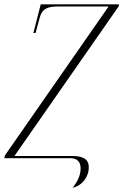

<svg xmlns="http://www.w3.org/2000/svg" viewBox="-58 -734 572 891"><path d="M279 137C321 129 354 89 354 42C354 5 328 -10 278 -10H9L493 -705L494 -714H131L97 -581H107L126 -651C138 -696 165 -704 215 -704H446L-35 -13L-38 0H268C302 0 316 19 316 47C316 80 302 109 279 137Z"/></svg>

Font: Noto Serif Display ExtraCondensed ExtraLight
Style: Italic
Weight: 200
Width: 2
Italic angle: -12°
Designer: Monotype Design Team
Foundry: Monotype Imaging Inc.
Version: Version 2.009